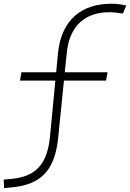

<svg xmlns="http://www.w3.org/2000/svg" viewBox="-47 -762 688 1015"><path d="M-25.4 232.4 15.6 228.5C158.7 214.8 241.7 149.9 260.3 -31.2L291 -335.9H513.7L521.5 -379.9H295.4L306.2 -483.4C320.8 -627.4 404.3 -697.3 530.8 -697.3C552.2 -697.3 573.2 -695.3 602.5 -690.4L620.6 -732.4C594.7 -739.3 570.8 -742.2 541.5 -742.2C382.8 -742.2 276.4 -656.2 259.3 -478.5L250 -379.9H66.4L58.6 -335.9H245.6L217.3 -40C202.1 117.2 132.3 172.4 13.7 183.6L-27.3 187.5Z"/></svg>

Font: Cascadia Code PL ExtraLight
Style: Italic
Weight: 200
Italic angle: -10°
Monospace: yes
Designer: Aaron Bell
Foundry: Saja Typeworks
Version: Version 2404.023